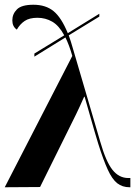

<svg xmlns="http://www.w3.org/2000/svg" viewBox="-20 -790 573 810"><path d="M285 -554Q272 -600 256 -632L125 -551V-564L251 -641Q229 -682 200.5 -698.5Q172 -715 138 -715Q104 -715 84 -701.5Q64 -688 51 -665Q32 -678 32 -704Q32 -731 51.5 -750.5Q71 -770 121 -770Q173 -770 206 -743Q239 -716 266 -650L399 -732V-720L270 -641Q279 -616 288 -584L403 -192Q427 -108 454.5 -73.5Q482 -39 521 -39H530V0H527Q496 0 474.5 -17Q453 -34 434.5 -74.5Q416 -115 394 -185Q389 -201 379.5 -233.5Q370 -266 359 -305Q348 -344 337 -382H335Q326 -361 317.5 -343Q309 -325 301 -308L149 -1L0 0Z"/></svg>

Font: Noto Serif Display SemiCondensed
Style: Bold
Weight: 700
Width: 4
Designer: Monotype Design Team
Foundry: Monotype Imaging Inc.
Version: Version 2.009